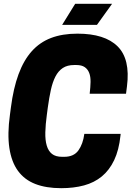

<svg xmlns="http://www.w3.org/2000/svg" viewBox="-20 -970 700 1004"><path d="M566 -950 487 -840H305L373 -950ZM225 -370Q218 -319 217 -278Q216 -237 224.5 -208.5Q233 -180 252 -165Q271 -150 305 -150H316Q366 -150 390 -183.5Q414 -217 421 -270H611L610 -261Q602 -185 577 -132.5Q552 -80 512.5 -47.5Q473 -15 419.5 -0.5Q366 14 300 14Q221 14 164.5 -8Q108 -30 74 -76.5Q40 -123 29 -196Q18 -269 32 -370L37 -408Q50 -509 77 -582Q104 -655 146 -702Q188 -749 247 -771.5Q306 -794 385 -794Q528 -794 595 -727.5Q662 -661 644 -519L639 -480H449Q453 -514 453.5 -541.5Q454 -569 446.5 -588.5Q439 -608 423 -619Q407 -630 379 -630H368Q332 -630 308.5 -614.5Q285 -599 270 -570Q255 -541 246 -500Q237 -459 230 -408Z"/></svg>

Font: Tanohe Sans Black
Style: Italic
Weight: 900
Designer: Village Type and Design LLC & Cristiano Sobral
Foundry: Cooper Hewitt Smithsonian Design Museum
Version: Version 1.00;January 12, 2020;FontCreator 12.0.0.2547 64-bit